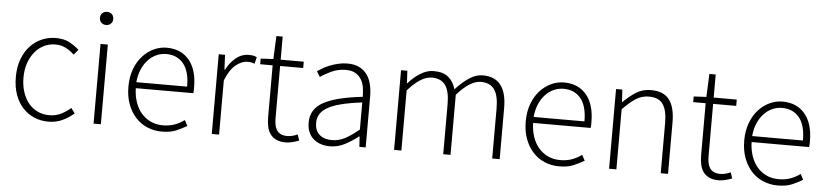

<svg xmlns="http://www.w3.org/2000/svg" viewBox="-42 -908 4955 1152"><g transform="rotate(5 2435.0 -331.5)"><path d="M270 12Q223 12 183.5 -5Q144 -22 114.5 -54Q85 -86 68.5 -132.5Q52 -179 52 -239Q52 -299 70 -346.5Q88 -394 118 -426Q148 -458 187.5 -475Q227 -492 271 -492Q321 -492 354 -474Q387 -456 412 -433L386 -402Q363 -424 335 -438.5Q307 -453 272 -453Q235 -453 203.5 -437.5Q172 -422 148.5 -393.5Q125 -365 111.5 -326Q98 -287 98 -239Q98 -192 110.5 -153Q123 -114 145.5 -86Q168 -58 200.5 -42.5Q233 -27 272 -27Q310 -27 342.5 -43Q375 -59 400 -82L423 -51Q392 -24 354 -6Q316 12 270 12Z M541 0V-480H585V0ZM564 -596Q547 -596 535.5 -607Q524 -618 524 -635Q524 -654 535.5 -664.5Q547 -675 564 -675Q581 -675 592.5 -664.5Q604 -654 604 -635Q604 -618 592.5 -607Q581 -596 564 -596Z M952 12Q906 12 865.5 -5Q825 -22 795 -54.5Q765 -87 747.5 -133.5Q730 -180 730 -239Q730 -298 747.5 -345Q765 -392 794.5 -424.5Q824 -457 861.5 -474.5Q899 -492 939 -492Q1025 -492 1074 -434Q1123 -376 1123 -270Q1123 -261 1123 -252Q1123 -243 1121 -234H775Q776 -189 789 -150.5Q802 -112 825.5 -84.5Q849 -57 882 -41.5Q915 -26 956 -26Q995 -26 1026.5 -37.5Q1058 -49 1085 -69L1103 -35Q1074 -18 1039.5 -3Q1005 12 952 12ZM775 -270H1081Q1081 -363 1043 -408.5Q1005 -454 940 -454Q909 -454 881 -441.5Q853 -429 830.5 -405Q808 -381 793.5 -347Q779 -313 775 -270Z M1253 0V-480H1291L1295 -391H1298Q1322 -436 1356.5 -464Q1391 -492 1434 -492Q1448 -492 1459 -490Q1470 -488 1482 -482L1472 -442Q1460 -447 1451 -448.5Q1442 -450 1428 -450Q1396 -450 1360.5 -422.5Q1325 -395 1297 -327V0Z M1701 12Q1666 12 1643 1.5Q1620 -9 1606 -28Q1592 -47 1586.5 -74Q1581 -101 1581 -133V-442H1506V-476L1582 -480L1588 -619H1626V-480H1765V-442H1626V-129Q1626 -106 1629.5 -87.5Q1633 -69 1642 -55.5Q1651 -42 1666.5 -34.5Q1682 -27 1707 -27Q1721 -27 1737.5 -31.5Q1754 -36 1767 -42L1779 -6Q1758 2 1737 7Q1716 12 1701 12Z M1965 12Q1936 12 1911 4Q1886 -4 1867 -20Q1848 -36 1837 -61Q1826 -86 1826 -120Q1826 -200 1900.5 -241.5Q1975 -283 2136 -301Q2136 -328 2132 -355.5Q2128 -383 2115 -404.5Q2102 -426 2080 -439.5Q2058 -453 2022 -453Q1974 -453 1934 -434Q1894 -415 1869 -397L1849 -430Q1862 -439 1880.5 -450Q1899 -461 1922 -470Q1945 -479 1972 -485.5Q1999 -492 2028 -492Q2070 -492 2099 -477.5Q2128 -463 2146 -438Q2164 -413 2172 -379.5Q2180 -346 2180 -307V0H2142L2138 -62H2135Q2098 -33 2055.5 -10.5Q2013 12 1965 12ZM1973 -26Q2015 -26 2053 -46Q2091 -66 2136 -104V-267Q2062 -258 2011 -245Q1960 -232 1929 -214Q1898 -196 1884.5 -173Q1871 -150 1871 -122Q1871 -96 1879 -78Q1887 -60 1901 -48.5Q1915 -37 1933.5 -31.5Q1952 -26 1973 -26Z M2351 0V-480H2389L2393 -406H2396Q2428 -443 2467.5 -467.5Q2507 -492 2547 -492Q2605 -492 2636 -465.5Q2667 -439 2680 -394Q2722 -439 2761.5 -465.5Q2801 -492 2843 -492Q2987 -492 2987 -308V0H2942V-302Q2942 -379 2916 -415.5Q2890 -452 2835 -452Q2770 -452 2691 -362V0H2647V-302Q2647 -379 2621 -415.5Q2595 -452 2539 -452Q2474 -452 2395 -362V0Z M3345 12Q3299 12 3258.5 -5Q3218 -22 3188 -54.5Q3158 -87 3140.5 -133.5Q3123 -180 3123 -239Q3123 -298 3140.5 -345Q3158 -392 3187.5 -424.5Q3217 -457 3254.5 -474.5Q3292 -492 3332 -492Q3418 -492 3467 -434Q3516 -376 3516 -270Q3516 -261 3516 -252Q3516 -243 3514 -234H3168Q3169 -189 3182 -150.5Q3195 -112 3218.5 -84.5Q3242 -57 3275 -41.5Q3308 -26 3349 -26Q3388 -26 3419.5 -37.5Q3451 -49 3478 -69L3496 -35Q3467 -18 3432.5 -3Q3398 12 3345 12ZM3168 -270H3474Q3474 -363 3436 -408.5Q3398 -454 3333 -454Q3302 -454 3274 -441.5Q3246 -429 3223.5 -405Q3201 -381 3186.5 -347Q3172 -313 3168 -270Z M3646 0V-480H3684L3688 -406H3691Q3728 -443 3767 -467.5Q3806 -492 3856 -492Q3931 -492 3966 -447Q4001 -402 4001 -308V0H3957V-302Q3957 -379 3931.5 -415.5Q3906 -452 3847 -452Q3804 -452 3769 -429.5Q3734 -407 3690 -362V0Z M4309 12Q4274 12 4251 1.5Q4228 -9 4214 -28Q4200 -47 4194.5 -74Q4189 -101 4189 -133V-442H4114V-476L4190 -480L4196 -619H4234V-480H4373V-442H4234V-129Q4234 -106 4237.5 -87.5Q4241 -69 4250 -55.5Q4259 -42 4274.5 -34.5Q4290 -27 4315 -27Q4329 -27 4345.5 -31.5Q4362 -36 4375 -42L4387 -6Q4366 2 4345 7Q4324 12 4309 12Z M4661 12Q4615 12 4574.5 -5Q4534 -22 4504 -54.5Q4474 -87 4456.5 -133.5Q4439 -180 4439 -239Q4439 -298 4456.5 -345Q4474 -392 4503.5 -424.5Q4533 -457 4570.5 -474.5Q4608 -492 4648 -492Q4734 -492 4783 -434Q4832 -376 4832 -270Q4832 -261 4832 -252Q4832 -243 4830 -234H4484Q4485 -189 4498 -150.5Q4511 -112 4534.5 -84.5Q4558 -57 4591 -41.5Q4624 -26 4665 -26Q4704 -26 4735.5 -37.5Q4767 -49 4794 -69L4812 -35Q4783 -18 4748.5 -3Q4714 12 4661 12ZM4484 -270H4790Q4790 -363 4752 -408.5Q4714 -454 4649 -454Q4618 -454 4590 -441.5Q4562 -429 4539.5 -405Q4517 -381 4502.5 -347Q4488 -313 4484 -270Z"/></g></svg>

Font: CV Source Sans Light
Style: Regular
Weight: 300
Designer: Paul D. Hunt
Foundry: Adobe Systems Incorporated
Version: Version 3.001